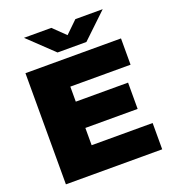

<svg xmlns="http://www.w3.org/2000/svg" viewBox="-166 -1076 1080 1201"><g transform="rotate(-20 374.5 -475.5)"><path d="M300 -175H706V0H65V-740H701V-565H300V-465H648V-290H300ZM474 -951H656L490 -793H298L132 -951H314L394 -873.5Z"/></g></svg>

Font: Encode Sans Expanded Black
Style: Regular
Weight: 900
Width: 7
Designer: Multiple Designers
Foundry: Impallari Type
Version: Version 2.000